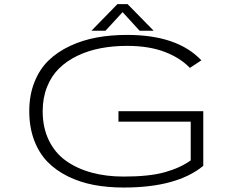

<svg xmlns="http://www.w3.org/2000/svg" viewBox="-20 -870 1090 902"><path d="M702 -725.5H636L556 -813L475.5 -725.5H409.5L531.5 -850.5H579.5ZM935 -347.5V-91Q811.5 11 561.5 11Q486 11 421 -1.2Q356 -13.5 299.5 -41.2Q243 -69 203 -110Q163 -151 140.2 -211.8Q117.5 -272.5 117.5 -348Q117.5 -423.5 141.8 -484.2Q166 -545 208 -585.8Q250 -626.5 308.8 -654Q367.5 -681.5 434.2 -693.8Q501 -706 577 -706Q813.5 -706 926 -586.5L872 -551Q827.5 -598 753.8 -626.2Q680 -654.5 577 -654.5Q510.5 -654.5 452 -643.2Q393.5 -632 343.2 -607.8Q293 -583.5 257 -548Q221 -512.5 200.8 -461.2Q180.5 -410 180.5 -348Q180.5 -270.5 209.5 -210.8Q238.5 -151 290.5 -114.2Q342.5 -77.5 410.8 -59Q479 -40.5 561.5 -40.5Q681 -40.5 753.8 -60.8Q826.5 -81 876 -116.5V-298.5H536.5V-347.5Z"/></svg>

Font: League Mono Extended UltraLight
Style: Regular
Weight: 200
Width: 9
Designer: Tyler Finck
Foundry: The League of Moveable Type / Tyler Finck
Version: Version 2.210